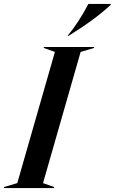

<svg xmlns="http://www.w3.org/2000/svg" viewBox="-74 -949 579 969"><path d="M143.1 -24.9 199.2 -4.9V0H-54.2V-4.9L13.2 -24.9L203.1 -687L147 -707V-711.9H400.9V-707L333 -687ZM267.1 -768.1Q324.2 -837.4 372.1 -929.2H484.9V-924.8Q405.8 -850.6 272 -768.1Z"/></svg>

Font: Nyght Serif Medium Italic
Style: Regular
Weight: 500
Italic angle: -16°
Designer: Maksym Kobuzan
Version: Version 0.410;Glyphs 3.1.2 (3151)